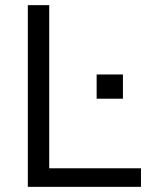

<svg xmlns="http://www.w3.org/2000/svg" viewBox="-20 -725 585 745"><path d="M88 0H527V-72H171V-705H88ZM355 -342H457V-436H355Z"/></svg>

Font: Poppy and Pepper
Style: Regular
Weight: 400
Designer: Thy Ha
Foundry: Thy Ha
Version: Version 0.001;Glyphs 3.2 (3227)